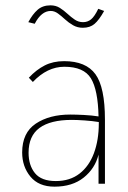

<svg xmlns="http://www.w3.org/2000/svg" viewBox="-20 -688 478 719"><path d="M184 11Q125 11 94 -26.5Q63 -64 63 -117Q63 -191 114 -225Q165 -259 243 -259Q264 -259 294 -257.5Q324 -256 349 -252Q347 -351 320.5 -394.5Q294 -438 221 -438Q157 -438 103 -381L88 -397Q116 -427 147.5 -443Q179 -459 220 -459Q302 -459 337.5 -410Q373 -361 373 -240V0H349V-109Q336 -57 293.5 -23Q251 11 184 11ZM87 -116Q87 -69 111 -39.5Q135 -10 189 -10Q242 -10 278 -38Q314 -66 332 -115Q350 -164 350 -226Q350 -230 350 -231Q326 -235 297 -237Q268 -239 249 -239Q169 -239 128 -209Q87 -179 87 -116ZM348 -655 370 -647Q351 -613 334 -598.5Q317 -584 290 -584Q270 -584 253.5 -593.5Q237 -603 223.5 -615.5Q210 -628 197 -637.5Q184 -647 170 -647Q135 -647 110 -599L86 -605Q102 -635 121 -651.5Q140 -668 169 -668Q189 -668 204 -658.5Q219 -649 232.5 -636.5Q246 -624 260 -614.5Q274 -605 291 -605Q308 -605 321 -615.5Q334 -626 348 -655Z"/></svg>

Font: Inconsolata SemiCondensed ExtraLight
Style: Regular
Weight: 200
Width: 4
Monospace: yes
Designer: Raph Levien, Cyreal, Brenton Simpson
Foundry: Raph Levien, Cyreal, Google
Version: Version 3.100; ttfautohint (v1.8.4.7-5d5b)